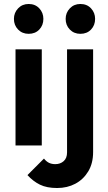

<svg xmlns="http://www.w3.org/2000/svg" viewBox="-20 -731 545 965"><path d="M58 0V-483H190V0ZM124 -561Q92 -561 71 -582.5Q50 -604 50 -636Q50 -667 71 -689Q92 -711 124 -711Q157 -711 177.5 -689Q198 -667 198 -636Q198 -604 177.5 -582.5Q157 -561 124 -561ZM267 214Q215 214 180.5 197Q146 180 118 149L201 66Q213 81 226.5 87.5Q240 94 258 94Q283 94 300 79Q317 64 317 35V-483H448V33Q448 90 423.5 130.5Q399 171 358.5 192.5Q318 214 267 214ZM384 -561Q352 -561 331 -582.5Q310 -604 310 -636Q310 -667 331 -689Q352 -711 384 -711Q417 -711 437.5 -689Q458 -667 458 -636Q458 -604 437.5 -582.5Q417 -561 384 -561Z"/></svg>

Font: Outfit Thin SemiBold
Style: Regular
Weight: 600
Version: Version 1.100;gftools[0.9.27]